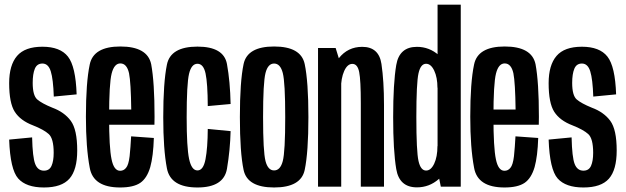

<svg xmlns="http://www.w3.org/2000/svg" viewBox="-20 -805 2700 828"><path d="M169.5 3.5Q246 3.5 279.5 -34.5Q313 -72.5 313 -156Q313 -246.5 285.2 -284Q257.5 -321.5 206 -340.5Q160.5 -359 140.8 -376Q121 -393 121 -447.5Q121 -486 130.2 -508.5Q139.5 -531 163 -531Q188.5 -531 199 -497.2Q209.5 -463.5 212 -388.5L310.5 -398Q306.5 -518.5 273 -561Q239.5 -603.5 163 -603.5Q87.5 -603.5 53.5 -563.8Q19.5 -524 19.5 -446.5Q19.5 -360.5 43.8 -322.8Q68 -285 122 -264.5Q169 -246 190.2 -226.8Q211.5 -207.5 211.5 -146Q211.5 -110.5 202.2 -89.8Q193 -69 169.5 -69Q143 -69 131.8 -97.8Q120.5 -126.5 118.5 -212.5L19.5 -203Q24 -74 58.5 -35.2Q93 3.5 169.5 3.5Z M498 3.5V-68.5Q471 -68.5 461 -118.5Q450.5 -168 450.5 -301Q450.5 -445 461.5 -488Q472.5 -531.5 499 -531.5Q527 -531.5 536.5 -489Q544.5 -449 546 -332.5H440.5V-267H646Q646.5 -283.5 646.5 -301Q646.5 -450.5 632 -528Q616 -604.5 499 -604.5Q383 -604.5 367 -527Q350.5 -449.5 350.5 -301.5Q350.5 -168 367 -81.5Q382 3.5 498 3.5ZM498 -68.5V3.5Q555.5 3.5 585 -16.5Q614 -36.5 628 -84.5Q641 -131 643.5 -210L545.5 -217Q543 -170 539 -131.5Q534.5 -93.5 523.5 -81Q513.5 -68.5 498 -68.5Z M831.5 3.5Q945 3.5 958.8 -77.2Q972.5 -158 974.5 -239.5L876 -249Q875.5 -166.5 866.2 -118.2Q857 -70 831.5 -70Q806 -70 795.5 -119.5Q785 -169 785 -299Q785 -443 795.2 -486.5Q805.5 -530 831.5 -530Q857.5 -530 866.5 -488Q875.5 -446 876 -347.5L974.5 -356.5Q972.5 -453.5 958.8 -528.8Q945 -604 831.5 -604Q715.5 -604 699.8 -526.2Q684 -448.5 684 -299Q684 -161.5 699.8 -79Q715.5 3.5 831.5 3.5Z M1162 3.5Q1278 3.5 1294 -72.2Q1310 -148 1310 -300Q1310 -453 1294 -528.8Q1278 -604.5 1162 -604.5Q1046.5 -604.5 1030.5 -528.8Q1014.5 -453 1014.5 -300Q1014.5 -148 1030.5 -72.2Q1046.5 3.5 1162 3.5ZM1162 -70Q1135.5 -70 1125 -110.5Q1114.5 -151 1114.5 -300Q1114.5 -449.5 1125 -490.2Q1135.5 -531 1162 -531Q1189 -531 1199.5 -490.2Q1210 -449.5 1210 -300Q1210 -151 1199.5 -110.5Q1189 -70 1162 -70Z M1351.5 0H1451.5V-520L1427.5 -598H1351.5ZM1536 0H1636V-352.5Q1636 -455.5 1625 -529.2Q1614 -603 1542 -603Q1480 -603 1441.2 -554Q1402.5 -505 1402.5 -436.5L1450.5 -421.5Q1450.5 -467.5 1464.2 -498.5Q1478 -529.5 1499.5 -529.5Q1522 -529.5 1529 -494.2Q1536 -459 1536 -359.5Z M1881 0H1967V-785H1867V-69ZM1778 3Q1831.5 3 1872.5 -33Q1913.5 -69 1913.5 -130L1866.5 -175Q1866.5 -129 1852.5 -99.2Q1838.5 -69.5 1817.5 -69.5Q1794 -69.5 1784.8 -110.8Q1775.5 -152 1775.5 -300Q1775.5 -447.5 1784.8 -488.8Q1794 -530 1817.5 -530Q1838.5 -530 1852.5 -500.5Q1866.5 -471 1866.5 -426.5L1913.5 -469.5Q1913.5 -530.5 1872.5 -566.8Q1831.5 -603 1778 -603Q1702 -603 1688.8 -524.5Q1675.5 -446 1675.5 -300Q1675.5 -155 1688.8 -76Q1702 3 1778 3Z M2155.5 3.5V-68.5Q2128.5 -68.5 2118.5 -118.5Q2108 -168 2108 -301Q2108 -445 2119 -488Q2130 -531.5 2156.5 -531.5Q2184.5 -531.5 2194 -489Q2202 -449 2203.5 -332.5H2098V-267H2303.5Q2304 -283.5 2304 -301Q2304 -450.5 2289.5 -528Q2273.5 -604.5 2156.5 -604.5Q2040.5 -604.5 2024.5 -527Q2008 -449.5 2008 -301.5Q2008 -168 2024.5 -81.5Q2039.5 3.5 2155.5 3.5ZM2155.5 -68.5V3.5Q2213 3.5 2242.5 -16.5Q2271.5 -36.5 2285.5 -84.5Q2298.5 -131 2301 -210L2203 -217Q2200.5 -170 2196.5 -131.5Q2192 -93.5 2181 -81Q2171 -68.5 2155.5 -68.5Z M2496 3.5Q2572.5 3.5 2606 -34.5Q2639.5 -72.5 2639.5 -156Q2639.5 -246.5 2611.8 -284Q2584 -321.5 2532.5 -340.5Q2487 -359 2467.2 -376Q2447.5 -393 2447.5 -447.5Q2447.5 -486 2456.8 -508.5Q2466 -531 2489.5 -531Q2515 -531 2525.5 -497.2Q2536 -463.5 2538.5 -388.5L2637 -398Q2633 -518.5 2599.5 -561Q2566 -603.5 2489.5 -603.5Q2414 -603.5 2380 -563.8Q2346 -524 2346 -446.5Q2346 -360.5 2370.2 -322.8Q2394.5 -285 2448.5 -264.5Q2495.5 -246 2516.8 -226.8Q2538 -207.5 2538 -146Q2538 -110.5 2528.8 -89.8Q2519.5 -69 2496 -69Q2469.5 -69 2458.2 -97.8Q2447 -126.5 2445 -212.5L2346 -203Q2350.5 -74 2385 -35.2Q2419.5 3.5 2496 3.5Z"/></svg>

Font: Anybody ExtraCondensed Medium
Style: Regular
Weight: 500
Width: 2
Version: Version 1.113;gftools[0.9.25]